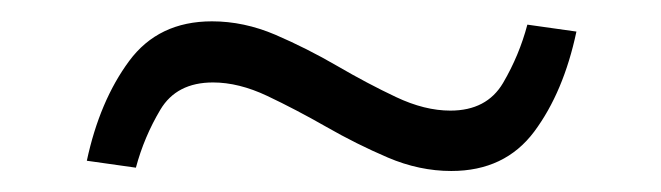

<svg xmlns="http://www.w3.org/2000/svg" viewBox="-20 -408 620 180"><path d="M403.1 -247.7Q373.1 -247.7 343.6 -260.3Q314.1 -272.9 285.7 -289.2Q257.3 -305.4 230.5 -318.1Q203.8 -330.7 179.7 -330.7Q145.5 -330.7 130.3 -305.1Q115.1 -279.6 107.4 -250.8L61.4 -257.3Q73.4 -313.3 101 -350.7Q128.5 -388 178.7 -388Q208.7 -388 238.2 -375.4Q267.7 -362.7 296.1 -346.2Q324.6 -329.6 351.3 -317Q378.1 -304.3 402.2 -304.3Q436.3 -304.3 451.6 -330.2Q466.8 -356.1 474.4 -384.9L520.4 -378.4Q508.4 -321.7 480.9 -284.7Q453.3 -247.7 403.1 -247.7Z"/></svg>

Font: Murecho Thin
Style: Regular
Weight: 100
Designer: Neil Summerour
Foundry: Positype
Version: Version 1.010